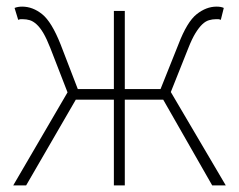

<svg xmlns="http://www.w3.org/2000/svg" viewBox="-20 -560 721 580"><path d="M184 -281 132 -415Q121 -443 111 -460Q101 -477 90.5 -486.5Q80 -496 70 -499Q60 -502 49 -502Q44 -502 42 -502Q40 -502 35 -500L24 -536Q34 -540 47 -540Q79 -540 107.5 -517Q136 -494 163 -426L215 -291H324V-527H357V-291H465L519 -426Q545 -494 574 -517Q603 -540 634 -540Q648 -540 656 -536L647 -500Q642 -502 640 -502Q638 -502 632 -502Q622 -502 611.5 -499Q601 -496 591 -486.5Q581 -477 570.5 -460Q560 -443 549 -415L496 -282L662 0H621L473 -259H357V0H324V-259H209L59 0H20Z"/></svg>

Font: Kinto Sans Thin
Style: Regular
Weight: 100
Designer: Authors: Ryoko NISHIZUKA  (kana & ideographs); Paul D. Hunt (Latin, Greek & Cyrillic); Wenlong ZHANG  (bopomofo); Sandol
Foundry: Adobe Systems Incorporated, ookami Inc.
Version: Version 0.001